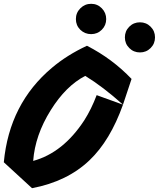

<svg xmlns="http://www.w3.org/2000/svg" viewBox="-38 -935 833 1007"><path d="M607 -386Q501 -481 409 -537Q307 -484 228 -357Q146 -226 136 -91Q293 -134 404 -304Q441 -362 469 -436L607 -386Q540 -198 432 -95Q315 17 130 52L-18 -84Q11 -392 235 -580Q313 -646 418 -695Q551 -627 652 -521ZM383 -779Q360 -802 360 -835Q360 -868 383.5 -891.5Q407 -915 440 -915Q473 -915 496 -891.5Q519 -868 519 -835Q519 -802 496 -779Q473 -756 440 -756Q407 -756 383 -779ZM640 -683Q617 -706 617 -739Q617 -772 640 -795Q663 -818 696 -818Q729 -818 752 -795Q775 -772 775 -739Q775 -706 752 -683Q729 -660 696 -660Q663 -660 640 -683Z"/></svg>

Font: Vampiro One
Style: Regular
Weight: 400
Designer: Riccardo De Franceschi
Foundry: Sorkin Type Co.
Version: Version 1.002